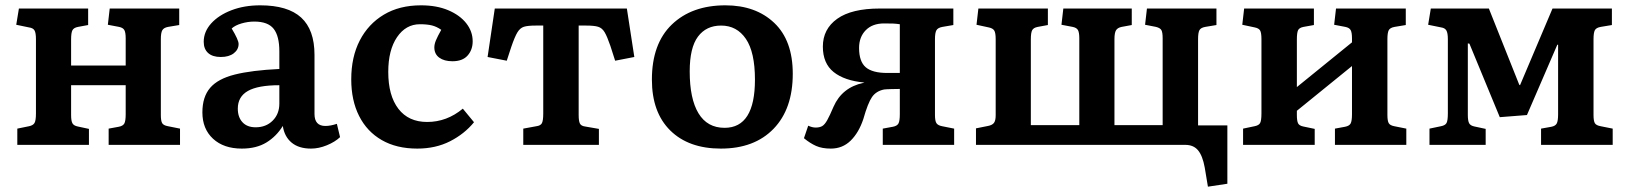

<svg xmlns="http://www.w3.org/2000/svg" viewBox="-20 -544 6115 721"><path d="M45 0V-61L89 -70Q104 -73 109.5 -82Q115 -91 115 -118V-397Q115 -421 109.5 -430Q104 -439 89 -441L41 -451L51 -512H311V-450L273 -443Q257 -440 252 -430.5Q247 -421 247 -396V-298H452V-400Q452 -422 447 -431Q442 -440 427 -443L385 -451L392 -512H653V-450L611 -443Q595 -440 589.5 -430.5Q584 -421 584 -397V-112Q584 -90 589 -81.5Q594 -73 611 -70L656 -61V0H388V-61L426 -68Q442 -71 447 -80.5Q452 -90 452 -115V-224H247V-112Q247 -90 252 -81Q257 -72 272 -69L314 -60V0Z M888 14Q820 14 780 -23Q740 -60 740 -122Q740 -180 769 -214Q798 -248 861.5 -264Q925 -280 1029 -285V-351Q1029 -409 1007.5 -436Q986 -463 935 -463Q911 -463 887 -456Q863 -449 850 -437Q876 -394 876 -379Q876 -358 858 -344Q840 -330 809 -330Q778 -330 761.5 -345Q745 -360 745 -387Q745 -425 773 -456Q801 -487 849 -505.5Q897 -524 957 -524Q1061 -524 1111 -478Q1161 -432 1161 -338V-116Q1161 -71 1202 -71Q1221 -71 1245 -79L1257 -29Q1238 -11 1207.5 1.5Q1177 14 1148 14Q1102 14 1075 -8.5Q1048 -31 1042 -71Q1018 -32 980.5 -9Q943 14 888 14ZM940 -66Q979 -66 1004 -91Q1029 -116 1029 -155V-224Q949 -224 911 -202.5Q873 -181 873 -136Q873 -104 890.5 -85Q908 -66 940 -66Z M1547 14Q1469 14 1413.5 -18Q1358 -50 1328.5 -108.5Q1299 -167 1299 -246Q1299 -330 1331 -392Q1363 -454 1421.5 -489Q1480 -524 1561 -524Q1620 -524 1663.5 -505.5Q1707 -487 1731 -456.5Q1755 -426 1755 -389Q1755 -357 1736 -335.5Q1717 -314 1679 -314Q1648 -314 1629.5 -327.5Q1611 -341 1611 -366Q1611 -378 1617 -392.5Q1623 -407 1637 -432Q1620 -444 1602 -448.5Q1584 -453 1557 -453Q1504 -453 1471 -404.5Q1438 -356 1438 -274Q1438 -185 1476 -135.5Q1514 -86 1584 -86Q1658 -86 1718 -136L1760 -85Q1724 -41 1670 -13.5Q1616 14 1547 14Z M1945 0V-61L1994 -70Q2010 -72 2015 -81.5Q2020 -91 2020 -118V-448H1991Q1962 -448 1947.5 -443.5Q1933 -439 1923 -422.5Q1913 -406 1900 -368L1883 -316L1811 -330L1838 -512H2334L2362 -330L2290 -316L2272 -372Q2260 -407 2250.5 -423Q2241 -439 2226 -443.5Q2211 -448 2182 -448H2153V-112Q2153 -90 2157.5 -80.5Q2162 -71 2177 -69L2229 -60V0Z M2687 14Q2566 14 2497 -54Q2428 -122 2428 -245Q2428 -380 2503 -452Q2578 -524 2704 -524Q2818 -524 2887.5 -458Q2957 -392 2957 -267Q2957 -135 2885 -60.5Q2813 14 2687 14ZM2701 -64Q2815 -64 2815 -245Q2815 -348 2781 -398Q2747 -448 2688 -448Q2632 -448 2601 -406.5Q2570 -365 2570 -276Q2570 -173 2603 -118.5Q2636 -64 2701 -64Z M3100 14Q3067 14 3044.5 4Q3022 -6 2999 -25L3015 -72Q3030 -65 3043 -65Q3058 -65 3067.5 -70.5Q3077 -76 3086.5 -93Q3096 -110 3110 -143Q3142 -216 3223 -233L3226 -234Q3151 -241 3110.5 -273.5Q3070 -306 3070 -369Q3070 -435 3124 -473.5Q3178 -512 3284 -512H3560V-450L3519 -443Q3502 -440 3496.5 -430.5Q3491 -421 3491 -397V-112Q3491 -90 3496.5 -81.5Q3502 -73 3518 -70L3563 -61V0H3295V-61L3333 -68Q3349 -71 3354 -80.5Q3359 -90 3359 -115V-210Q3347 -210 3327.5 -209.5Q3308 -209 3300 -208Q3270 -202 3254.5 -179.5Q3239 -157 3222 -97Q3205 -46 3174.5 -16Q3144 14 3100 14ZM3312 -270H3359V-453Q3346 -455 3334 -455.5Q3322 -456 3300 -456Q3256 -456 3231 -430.5Q3206 -405 3206 -364Q3206 -313 3231 -291.5Q3256 -270 3312 -270Z M4516 157 4504 85Q4496 41 4479 20.5Q4462 0 4431 0H3645V-62L3690 -71Q3706 -74 3712.5 -82.5Q3719 -91 3719 -111V-397Q3719 -421 3713.5 -429.5Q3708 -438 3693 -441L3647 -451L3654 -512H3915V-450L3877 -443Q3861 -440 3856 -430.5Q3851 -421 3851 -396V-74H4033V-400Q4033 -422 4028 -431Q4023 -440 4008 -443L3966 -451L3973 -512H4230V-450L4192 -443Q4177 -440 4171 -430.5Q4165 -421 4165 -397V-74H4346V-400Q4346 -422 4341.5 -430.5Q4337 -439 4321 -443L4280 -451L4287 -512H4548V-450L4506 -443Q4489 -440 4484 -430.5Q4479 -421 4479 -397V-73H4589V146Z M4648 0V-61L4691 -70Q4707 -73 4712 -82Q4717 -91 4717 -118V-397Q4717 -421 4712 -429.5Q4707 -438 4692 -441L4645 -451L4652 -512H4914V-450L4875 -443Q4859 -440 4854.5 -430.5Q4850 -421 4850 -396V-217L5057 -385V-400Q5057 -422 5052 -431Q5047 -440 5032 -443L4990 -451L4997 -512H5259V-450L5217 -443Q5200 -440 5195 -430.5Q5190 -421 5190 -397V-112Q5190 -90 5195 -81.5Q5200 -73 5216 -70L5261 -61V0H4993V-61L5031 -68Q5047 -71 5052 -80.5Q5057 -90 5057 -115V-296L4850 -128V-112Q4850 -90 4854.5 -81Q4859 -72 4874 -69L4917 -60V0Z M5348 0V-61L5391 -70Q5407 -73 5412 -82Q5417 -91 5417 -118V-397Q5417 -420 5411.5 -429.5Q5406 -439 5392 -441L5343 -451L5353 -512H5571L5685 -226L5688 -224L5810 -512H6033V-450L5991 -443Q5974 -440 5969 -430.5Q5964 -421 5964 -397V-112Q5964 -90 5969 -81.5Q5974 -73 5991 -70L6036 -61V0H5767V-61L5806 -68Q5821 -71 5826 -80.5Q5831 -90 5831 -115V-376H5828L5714 -112L5612 -104L5498 -380L5492 -381V-112Q5492 -90 5497 -81Q5502 -72 5517 -69L5559 -60V0Z"/></svg>

Font: Literata 12pt SemiBold
Style: Regular
Weight: 600
Designer: Latin by Veronika Burian and Jose Scaglione. Greek by Irene Vlachou. Cyrillic by Vera Evstafieva.
Foundry: TypeTogether
Version: Version 3.002